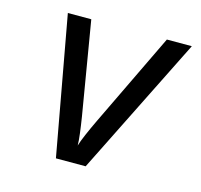

<svg xmlns="http://www.w3.org/2000/svg" viewBox="-85 -643 771 736"><g transform="rotate(15 300.0 -275.0)"><path d="M197 0H315L589 -550H490L312 -180C291 -136 271 -91 265 -69C265 -92 259 -136 252 -180L190 -550H97Z"/></g></svg>

Font: JetBrains Mono
Style: Italic
Weight: 400
Italic angle: -9°
Monospace: yes
Designer: Philipp Nurullin, Konstantin Bulenkov
Foundry: JetBrains
Version: Version 2.305